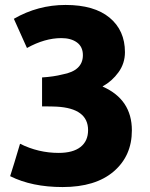

<svg xmlns="http://www.w3.org/2000/svg" viewBox="-20 -733 607 776"><path d="M513 -206Q513 -103 439.5 -40Q366 23 233 23Q109 23 21 -21Q35 -64 61 -152Q135 -115 217 -115Q275 -115 305.5 -139Q336 -163 336 -207Q336 -295 209 -302Q191 -303 150 -303V-420Q197 -423 232 -432Q315 -447 315 -510Q315 -544 291 -561.5Q267 -579 228 -579Q161 -579 89 -539L36 -657Q133 -713 245 -713Q361 -713 423 -661.5Q485 -610 485 -522Q485 -477 459 -441Q433 -405 395 -384V-383Q513 -331 513 -206Z"/></svg>

Font: Repo
Style: ExtraBold
Weight: 800
Designer: Stefan Peev
Foundry: Context Ltd
Version: Version 001.000